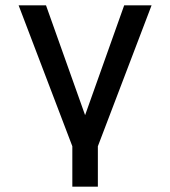

<svg xmlns="http://www.w3.org/2000/svg" viewBox="-20 -552 640 722"><path d="M252 150V-2L50 -532H153L300 -119L447 -532H550L348 -2V150Z"/></svg>

Font: Geist Mono Medium
Style: Regular
Weight: 500
Monospace: yes
Designer: Basement.studio, Andrés Briganti, Mateo Zaragoza
Foundry: Basement.studio, Vercel, Andrés Briganti, Guido Ferreyra, Mateo Zaragoza
Version: Version 1.500; ttfautohint (v1.8.4.7-5d5b)